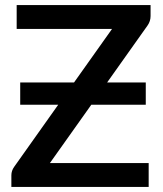

<svg xmlns="http://www.w3.org/2000/svg" viewBox="-20 -740 647 760"><path d="M576 -676.5Q576 -656 564 -639L404 -413.5H557V-325.5H341.5L177.5 -94.5H568.5V0H25V-46Q25 -64 36 -79.5L210.5 -325.5H60V-413.5H273L423.5 -625.5H46V-720H576Z"/></svg>

Font: Lato SemiBold
Style: Regular
Weight: 600
Designer: Lukasz Dziedzic with Adam Twardoch and Botio Nikoltchev
Foundry: tyPoland Lukasz Dziedzic
Version: Version 2.015; 2015-08-06; http://www.latofonts.com/